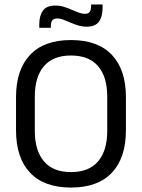

<svg xmlns="http://www.w3.org/2000/svg" viewBox="-20 -831 638 863"><path d="M299 12Q178 12 115 -54.8Q52 -121.5 52 -246V-393.5Q52 -517.5 115 -584.2Q178 -651 299 -651Q420 -651 483 -584.2Q546 -517.5 546 -393.5V-246Q546 -121.5 483 -54.8Q420 12 299 12ZM299 -57.5Q380 -57.5 421 -105.8Q462 -154 462 -242.5V-397Q462 -485.5 421 -533.5Q380 -581.5 299 -581.5Q218.5 -581.5 177.5 -533.5Q136.5 -485.5 136.5 -397V-242.5Q136.5 -154 177.5 -105.8Q218.5 -57.5 299 -57.5ZM369.5 -711Q350 -711 332 -716.5Q314 -722 297.2 -729.2Q280.5 -736.5 265.5 -742.2Q250.5 -748 236.5 -748Q221 -748 214.8 -739Q208.5 -730 208.5 -712.5V-706H156.5V-721Q156.5 -760 172.8 -783Q189 -806 229 -806Q248.5 -806 266.8 -800.5Q285 -795 301.5 -787.5Q318 -780 333.2 -774.5Q348.5 -769 362 -769Q377.5 -769 383.5 -778Q389.5 -787 389.5 -804.5V-811H441V-795.5Q441 -756.5 424.8 -733.8Q408.5 -711 369.5 -711Z"/></svg>

Font: Anek Gurmukhi Medium
Style: Regular
Weight: 400
Version: Version 1.003